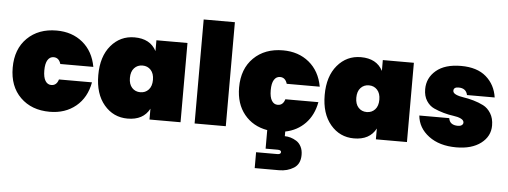

<svg xmlns="http://www.w3.org/2000/svg" viewBox="-59 -911 3598 1361"><g transform="rotate(5 1739.5 -231.0)"><path d="M308 -571Q418 -571 493.5 -509Q569 -447 589 -337H354Q341 -381 303 -381Q276 -381 260.5 -356Q245 -331 245 -282Q245 -233 260.5 -208Q276 -183 303 -183Q341 -183 354 -227H589Q569 -117 493.5 -55Q418 7 308 7Q179 7 99.5 -71Q20 -149 20 -282Q20 -415 99.5 -493Q179 -571 308 -571Z M862 -571Q974 -571 1018 -487V-564H1239V0H1018V-77Q974 7 862 7Q761 7 695 -71Q629 -149 629 -282Q629 -415 695 -493Q761 -571 862 -571ZM995 -212Q1018 -237 1018 -282Q1018 -327 995 -352Q972 -377 936 -377Q900 -377 877 -352Q854 -327 854 -282Q854 -237 877 -212Q900 -187 936 -187Q972 -187 995 -212Z M1339 0V-740H1561V0Z M1631 -282Q1631 -415 1710.5 -493Q1790 -571 1919 -571Q2029 -571 2104.5 -509Q2180 -447 2200 -337H1965Q1952 -381 1914 -381Q1887 -381 1871.5 -356Q1856 -331 1856 -282Q1856 -233 1871.5 -208Q1887 -183 1914 -183Q1952 -183 1965 -227H2200Q2183 -134 2126 -75Q2069 -16 1984 1V34Q2004 34 2025 40Q2046 46 2067 59Q2088 72 2101 97Q2114 122 2114 156Q2114 221 2069 249.5Q2024 278 1964 278H1791V165H1941Q1967 165 1967 149Q1967 134 1941 134H1856V2Q1753 -16 1692 -91Q1631 -166 1631 -282Z M2473 -571Q2585 -571 2629 -487V-564H2850V0H2629V-77Q2585 7 2473 7Q2372 7 2306 -71Q2240 -149 2240 -282Q2240 -415 2306 -493Q2372 -571 2473 -571ZM2606 -212Q2629 -237 2629 -282Q2629 -327 2606 -352Q2583 -377 2547 -377Q2511 -377 2488 -352Q2465 -327 2465 -282Q2465 -237 2488 -212Q2511 -187 2547 -187Q2583 -187 2606 -212Z M3441 -169Q3441 -92 3376 -42.5Q3311 7 3201 7Q3081 7 3005 -50Q2929 -107 2921 -195H3134Q3141 -146 3200 -146Q3217 -146 3227 -153.5Q3237 -161 3237 -172Q3237 -189 3215.5 -199.5Q3194 -210 3161.5 -214Q3129 -218 3091.5 -228.5Q3054 -239 3021.5 -254Q2989 -269 2967.5 -302.5Q2946 -336 2946 -385Q2946 -465 3008.5 -518Q3071 -571 3186 -571Q3300 -571 3364.5 -515Q3429 -459 3442 -369H3245Q3235 -417 3181 -417Q3146 -417 3146 -391Q3146 -375 3168 -365Q3190 -355 3222.5 -350.5Q3255 -346 3293.5 -335Q3332 -324 3364.5 -307.5Q3397 -291 3419 -255.5Q3441 -220 3441 -169Z"/></g></svg>

Font: Poppins Black
Style: Regular
Weight: 900
Designer: Ninad Kale (Devanagari), Jonny Pinhorn (Latin)
Foundry: Indian Type Foundry
Version: Version 3.200;PS 1.000;hotconv 16.6.54;makeotf.lib2.5.65590